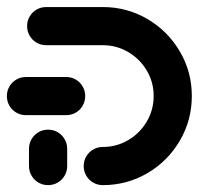

<svg xmlns="http://www.w3.org/2000/svg" viewBox="-20 -539 616 559"><path d="M120 -161.5Q135.2 -161.5 148 -154.1Q160.7 -146.7 168.1 -133.9Q175.6 -121.1 175.6 -105.9V-55.6Q175.6 -40.4 168.1 -27.6Q160.7 -14.8 148 -7.4Q135.2 0 120 0Q104.8 0 92 -7.4Q79.3 -14.8 71.9 -27.6Q64.4 -40.4 64.4 -55.6V-105.9Q64.4 -121.1 71.9 -133.9Q79.3 -146.7 92 -154.1Q104.8 -161.5 120 -161.5ZM228.1 -259.3Q228.1 -244.1 220.7 -231.3Q213.3 -218.5 200.6 -211.1Q187.8 -203.7 172.6 -203.7H55.6Q40.4 -203.7 27.6 -211.1Q14.8 -218.5 7.4 -231.3Q0 -244.1 0 -259.3Q0 -274.4 7.4 -287.2Q14.8 -300 27.6 -307.4Q40.4 -314.8 55.6 -314.8H172.6Q187.8 -314.8 200.6 -307.4Q213.3 -300 220.7 -287.2Q228.1 -274.4 228.1 -259.3ZM223.7 -55.6Q223.7 -70.7 231.1 -83.5Q238.5 -96.3 251.3 -103.7Q264.1 -111.1 279.3 -111.1Q319.3 -111.1 353.3 -131.1Q387.4 -151.1 407.4 -185.2Q427.4 -219.3 427.4 -259.6Q427.4 -299.6 407.4 -333.5Q387.4 -367.4 353.3 -387.4Q319.3 -407.4 279.3 -407.4H114.4Q99.3 -407.4 86.5 -414.8Q73.7 -422.2 66.3 -435Q58.9 -447.8 58.9 -463Q58.9 -478.1 66.3 -490.9Q73.7 -503.7 86.5 -511.1Q99.3 -518.5 114.4 -518.5H279.3Q349.6 -518.5 409.1 -483.7Q468.5 -448.9 503.5 -389.4Q538.5 -330 538.5 -259.6Q538.5 -188.9 503.5 -129.3Q468.5 -69.6 409.1 -34.8Q349.6 0 279.3 0Q264.1 0 251.3 -7.4Q238.5 -14.8 231.1 -27.6Q223.7 -40.4 223.7 -55.6Z"/></svg>

Font: 26F Galaxy Hebrew Black
Style: Regular
Weight: 900
Designer: C₂₉H₂₅N₃O₅
Version: Version 1.000